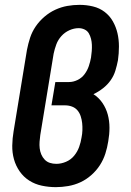

<svg xmlns="http://www.w3.org/2000/svg" viewBox="-20 -763 540 791"><path d="M210 8Q181 8 152.5 2Q124 -4 100.5 -19Q77 -34 61 -57Q45 -80 37.5 -107Q30 -134 30.5 -163.5Q31 -193 36 -222L91 -557Q96 -583 104 -607.5Q112 -632 127 -654Q142 -676 163 -694Q184 -712 208 -723Q232 -734 257 -738.5Q282 -743 308 -743Q336 -743 363 -736.5Q390 -730 411 -714Q432 -698 445 -675Q458 -652 464 -626Q470 -600 470 -571.5Q470 -543 466 -515Q462 -494 455.5 -472.5Q449 -451 436 -432.5Q423 -414 404.5 -399.5Q386 -385 365 -375Q387 -361 402 -339Q417 -317 424 -291Q431 -265 431 -237Q431 -209 426 -181Q422 -155 414 -130Q406 -105 391.5 -82.5Q377 -60 356 -41.5Q335 -23 311 -12Q287 -1 261 3.5Q235 8 210 8ZM212 -88Q232 -88 252 -96.5Q272 -105 285.5 -121.5Q299 -138 306 -157.5Q313 -177 316 -197Q319 -211 319.5 -226.5Q320 -242 318.5 -256Q317 -270 312.5 -284Q308 -298 299 -308.5Q290 -319 276.5 -324Q263 -329 248 -329H192L208 -425H264Q282 -425 299.5 -433.5Q317 -442 328.5 -457.5Q340 -473 346 -491Q352 -509 355 -526Q357 -539 358 -552.5Q359 -566 358.5 -578.5Q358 -591 355 -603Q352 -615 346 -625.5Q340 -636 328.5 -641.5Q317 -647 304 -647Q285 -647 266 -638.5Q247 -630 233 -614.5Q219 -599 212 -580Q205 -561 201 -542L146 -207Q144 -193 143 -179Q142 -165 143.5 -152Q145 -139 150 -127Q155 -115 164 -105.5Q173 -96 185.5 -92Q198 -88 212 -88Q212 -88 212 -88Q212 -88 212 -88Z"/></svg>

Font: Iosevka Slab
Style: Bold Italic
Weight: 700
Italic angle: -9°
Monospace: yes
Designer: Belleve Invis
Foundry: Belleve Invis
Version: Version 11.1.0; ttfautohint (v1.8.3)